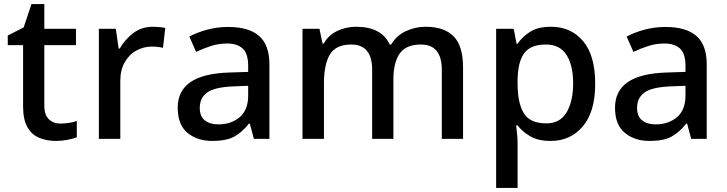

<svg xmlns="http://www.w3.org/2000/svg" viewBox="-20 -680 3559 940"><path d="M276 -75Q297 -75 319 -78.5Q341 -82 356 -88V-8Q339 -1 310.5 4.5Q282 10 253 10Q209 10 172.5 -5Q136 -20 114.5 -57Q93 -94 93 -160V-459H18V-506L96 -546L134 -660H197V-539H352V-459H197V-162Q197 -118 219 -96.5Q241 -75 276 -75Z M729 -549Q743 -549 759.5 -547.5Q776 -546 789 -543L778 -446Q752 -452 724 -452Q683 -452 647.5 -432.5Q612 -413 590.5 -375Q569 -337 569 -284V0H464V-539H547L561 -442H566Q591 -486 632 -517.5Q673 -549 729 -549Z M1097 -548Q1198 -548 1248.5 -504Q1299 -460 1299 -365V0H1223L1203 -75H1199Q1164 -31 1125.5 -10.5Q1087 10 1019 10Q946 10 898 -29.5Q850 -69 850 -153Q850 -235 912.5 -278Q975 -321 1103 -325L1195 -328V-357Q1195 -418 1168 -442.5Q1141 -467 1092 -467Q1050 -467 1012 -454.5Q974 -442 940 -426L907 -501Q944 -521 993.5 -534.5Q1043 -548 1097 -548ZM1121 -257Q1029 -253 993.5 -226.5Q958 -200 958 -152Q958 -110 983 -90.5Q1008 -71 1049 -71Q1111 -71 1153 -106Q1195 -141 1195 -212V-260Z M2064 -549Q2155 -549 2201 -502Q2247 -455 2247 -351V0H2143V-338Q2143 -462 2041 -462Q1968 -462 1937 -418Q1906 -374 1906 -290V0H1802V-338Q1802 -462 1700 -462Q1624 -462 1595 -413Q1566 -364 1566 -272V0H1461V-539H1544L1559 -467H1565Q1589 -509 1632 -529Q1675 -549 1723 -549Q1848 -549 1888 -462H1895Q1921 -506 1967 -527.5Q2013 -549 2064 -549Z M2678 -549Q2775 -549 2834.5 -479Q2894 -409 2894 -270Q2894 -133 2833.5 -61.5Q2773 10 2676 10Q2614 10 2575.5 -13Q2537 -36 2514 -66H2507Q2509 -48 2511.5 -23.5Q2514 1 2514 20V240H2409V-539H2495L2509 -466H2514Q2537 -500 2575.5 -524.5Q2614 -549 2678 -549ZM2653 -462Q2577 -462 2546 -419Q2515 -376 2514 -287V-271Q2514 -177 2544 -126.5Q2574 -76 2655 -76Q2722 -76 2754 -130Q2786 -184 2786 -272Q2786 -360 2753.5 -411Q2721 -462 2653 -462Z M3238 -548Q3339 -548 3389.5 -504Q3440 -460 3440 -365V0H3364L3344 -75H3340Q3305 -31 3266.5 -10.5Q3228 10 3160 10Q3087 10 3039 -29.5Q2991 -69 2991 -153Q2991 -235 3053.5 -278Q3116 -321 3244 -325L3336 -328V-357Q3336 -418 3309 -442.5Q3282 -467 3233 -467Q3191 -467 3153 -454.5Q3115 -442 3081 -426L3048 -501Q3085 -521 3134.5 -534.5Q3184 -548 3238 -548ZM3262 -257Q3170 -253 3134.5 -226.5Q3099 -200 3099 -152Q3099 -110 3124 -90.5Q3149 -71 3190 -71Q3252 -71 3294 -106Q3336 -141 3336 -212V-260Z"/></svg>

Font: Noto Sans Tai Tham Medium
Style: Regular
Weight: 500
Designer: Monotype Design Team 2013. Revised by David WIlliams 2020
Foundry: Monotype Imaging Inc.
Version: Version 2.002; ttfautohint (v1.8.4.7-5d5b)